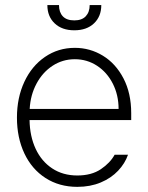

<svg xmlns="http://www.w3.org/2000/svg" viewBox="-20 -727 585 758"><path d="M46.9 -262.7Q46.9 -341.3 76.2 -404.1Q105.5 -466.8 157.7 -502.4Q210 -538.1 275.4 -538.1Q335.4 -538.1 386.2 -507.1Q437 -476.1 467.5 -417.5Q498 -358.9 498 -280.3V-252.9H96.7Q97.7 -189 120.8 -139.4Q144 -89.8 186.3 -62Q228.5 -34.2 285.2 -34.2Q341.3 -34.2 378.2 -59.1Q415 -84 432.6 -116.2H485.4Q473.6 -82 446.3 -53Q418.9 -23.9 377.7 -6.6Q336.4 10.7 285.2 10.7Q213.9 10.7 159.7 -24.2Q105.5 -59.1 76.2 -121.3Q46.9 -183.6 46.9 -262.7ZM448.2 -296.9Q448.2 -351.6 425.5 -396.5Q402.8 -441.4 363.3 -467.3Q323.7 -493.2 275.4 -493.2Q227.1 -493.2 187.5 -467.3Q147.9 -441.4 124 -396.5Q100.1 -351.6 97.2 -296.9ZM273.4 -607.4Q224.6 -607.4 195.8 -634.8Q167 -662.1 167 -707H212.9Q212.9 -678.7 228 -662.6Q243.2 -646.5 273.4 -646.5Q303.2 -646.5 318.6 -662.8Q334 -679.2 334 -707H379.9Q379.9 -662.1 351.1 -634.8Q322.3 -607.4 273.4 -607.4Z"/></svg>

Font: Pretendard GOV ExtraLight
Style: Regular
Weight: 200
Designer: Base glyphs from Inter by Rasmus Andersson; Hangeul glyphs from Noto Sans CJK(Source Han Sans) by Jang Soo-young and Kan
Foundry: Kil Hyung-jin
Version: Version 1.309